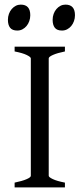

<svg xmlns="http://www.w3.org/2000/svg" viewBox="-20 -819 357 839"><path d="M43.9 0V-21Q77.1 -27.8 95.9 -35.9Q114.7 -43.9 114.7 -50.8V-564Q114.7 -569.8 96.9 -578.6Q79.1 -587.4 43.9 -594.2V-615.2H263.7V-594.2Q230.5 -587.4 211.7 -579.1Q192.9 -570.8 192.9 -564V-50.8Q192.9 -44.9 210.7 -36.4Q228.5 -27.8 263.7 -21V0ZM307.6 -752.4Q307.6 -738.8 303.2 -726.6Q298.8 -714.4 291.3 -705.3Q283.7 -696.3 273.4 -690.9Q263.2 -685.5 251 -685.5Q229 -685.5 219.5 -697.8Q210 -710 210 -732.4Q210 -746.1 214.4 -758.3Q218.8 -770.5 226.6 -779.5Q234.4 -788.6 244.4 -793.7Q254.4 -798.8 266.1 -798.8Q307.6 -798.8 307.6 -752.4ZM112.3 -752.4Q112.3 -738.8 107.9 -726.6Q103.5 -714.4 95.9 -705.3Q88.4 -696.3 78.1 -690.9Q67.9 -685.5 55.7 -685.5Q33.7 -685.5 24.2 -697.8Q14.6 -710 14.6 -732.4Q14.6 -746.1 19 -758.3Q23.4 -770.5 31.2 -779.5Q39.1 -788.6 49.1 -793.7Q59.1 -798.8 70.8 -798.8Q112.3 -798.8 112.3 -752.4Z"/></svg>

Font: Akkhara
Style: Regular
Weight: 400
Designer: J. Victor Gaultney
Version: Version 1.00 June 13, 2006, initial release